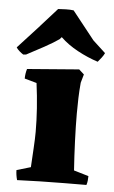

<svg xmlns="http://www.w3.org/2000/svg" viewBox="-76 -749 469 790"><g transform="rotate(5 158.0 -354.0)"><path d="M25 5Q19 -17 19 -36L77 -53Q79 -88 81.5 -130.5Q84 -173 84 -199Q84 -246 80.5 -296.5Q77 -347 70 -400L20 -414Q20 -434 26 -454L240 -471L261 -452L251 -417Q248 -384 247 -353Q246 -322 246 -289Q246 -239 248.5 -175.5Q251 -112 255 -55L316 -37Q316 -28 315 -18.5Q314 -9 311 0Q269 0 219 0.5Q169 1 118.5 2Q68 3 25 5ZM17 -513 5 -512Q-3 -517 -11.5 -524.5Q-20 -532 -24 -539Q13 -579 54 -624Q95 -669 132 -711Q146 -712 164 -712.5Q182 -713 196 -711L288 -595L340 -547Q336 -538 328 -527.5Q320 -517 313 -509Q270 -523 228.5 -545.5Q187 -568 157 -597L149 -588Q128 -573 89 -551.5Q50 -530 17 -513Z"/></g></svg>

Font: Labrada ExtraBold
Style: Regular
Weight: 800
Designer: Mercedes Jáuregui
Foundry: Omnibus-Type Team
Version: Version 1.000; ttfautohint (v1.8.4.7-5d5b)